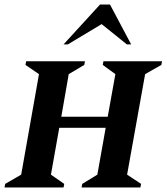

<svg xmlns="http://www.w3.org/2000/svg" viewBox="-34 -832 739 852"><path d="M-14 0 -11 -16 60 -57 139 -503 79 -544 82 -560H343L340 -544L271 -503L238 -314H444L478 -503L422 -544L425 -560H685L682 -544L610 -503L530 -57L592 -16L589 0H328L331 -16L398 -57L435 -265H229L192 -57L251 -16L248 0ZM248 -635 410 -812H454L548 -635H529L417 -725L267 -635Z"/></svg>

Font: Spectral SC
Style: Bold Italic
Weight: 700
Italic angle: -10°
Designer: Jean-Baptiste Levee
Foundry: Production Type
Version: Version 2.001